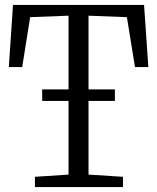

<svg xmlns="http://www.w3.org/2000/svg" viewBox="-20 -763 641 783"><path d="M259.5 -51V-699L103 -693L70.5 -489.5H16L33 -743H567.5L585 -489.5H530.5L497.5 -693L341 -699V-51L481.5 -42V0H122.5V-42ZM448.5 -398.5V-351.5H152V-398.5Z"/></svg>

Font: Merriweather 24pt SemiCondensed Light
Style: Regular
Weight: 300
Width: 4
Designer: Eben Sorkin
Foundry: Eben Sorkin
Version: Version 2.100